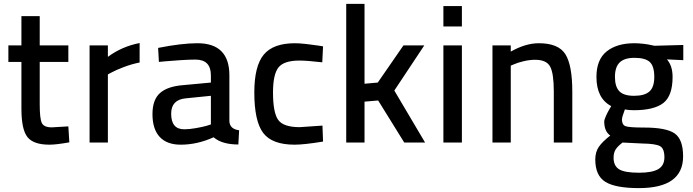

<svg xmlns="http://www.w3.org/2000/svg" viewBox="-20 -732 3558 986"><path d="M331 -414H184V-196Q184 -124 194.5 -101Q205 -78 246 -78L331 -83L336 -1Q269 11 234 11Q152 11 121 -28Q90 -67 90 -174V-414H23V-499H90V-649H184V-499H331Z M440 0V-499H534V-440Q605 -493 697 -511V-411Q656 -403 615.5 -387.5Q575 -372 555 -361L534 -350V0Z M1158 -345V-108Q1161 -69 1208 -63L1204 10Q1120 10 1077 -27Q993 11 908 11Q837 11 800 -29Q763 -69 763 -146Q763 -220 802 -254.5Q841 -289 923 -295L1063 -308V-345Q1063 -426 984 -426Q953 -426 906 -423Q859 -420 827 -417L796 -414L792 -486Q913 -510 994 -510Q1158 -510 1158 -345ZM1063 -240 934 -227Q859 -220 859 -148Q859 -68 926 -68Q952 -68 986 -74Q1020 -80 1041 -86L1063 -93Z M1495 -510Q1517 -510 1553 -506Q1589 -502 1614 -498L1639 -494L1635 -412Q1556 -421 1518 -421Q1438 -421 1410 -385.5Q1382 -350 1382 -257Q1382 -154 1408.5 -116.5Q1435 -79 1519 -79L1636 -87L1639 -5Q1542 11 1493 11Q1377 11 1331.5 -49.5Q1286 -110 1286 -257Q1286 -393 1334.5 -451.5Q1383 -510 1495 -510Z M1852 0H1758V-712H1852V-302L1920 -308L2052 -499H2159L2005 -267L2163 0H2056L1922 -216L1852 -210Z M2257 0V-499H2352V0ZM2257 -596V-701H2352V-596Z M2603 0H2509V-499H2603V-467Q2679 -510 2747 -510Q2848 -510 2883.5 -453.5Q2919 -397 2919 -261V0H2824V-263Q2824 -354 2805.5 -389.5Q2787 -425 2728 -425Q2700 -425 2668.5 -417.5Q2637 -410 2620 -402L2603 -395Z M3261 234Q3141 234 3089 202Q3037 170 3037 87Q3037 49 3055 22.5Q3073 -4 3114 -36Q3083 -57 3083 -108Q3083 -117 3092 -137Q3101 -157 3110 -172L3119 -187Q3043 -227 3043 -337Q3043 -426 3095.5 -468Q3148 -510 3238 -510Q3259 -510 3285 -507Q3311 -504 3326 -500L3341 -497L3489 -501V-423L3405 -427Q3434 -394 3434 -337Q3434 -240 3386.5 -203Q3339 -166 3235 -166Q3209 -166 3189 -170Q3174 -131 3174 -118Q3174 -91 3192.5 -84Q3211 -77 3287 -77Q3402 -77 3445 -46.5Q3488 -16 3488 71Q3488 234 3261 234ZM3279 5 3177 0Q3151 20 3141 36.5Q3131 53 3131 78Q3131 120 3159.5 137.5Q3188 155 3262 155Q3329 155 3360.5 136.5Q3392 118 3392 76Q3392 31 3369.5 18.5Q3347 6 3279 5ZM3236 -240Q3291 -240 3315.5 -262.5Q3340 -285 3340 -337Q3340 -392 3317 -413.5Q3294 -435 3238 -435Q3187 -435 3162.5 -411.5Q3138 -388 3138 -337Q3138 -287 3160.5 -263.5Q3183 -240 3236 -240Z"/></svg>

Font: TypoPRO Titillium Text
Style: 600 wt
Weight: 600
Designer: Accademia di Belle Arti di Urbino and others
Foundry: Accademia di Belle Arti di Urbino and others.
Version: Version 25.000